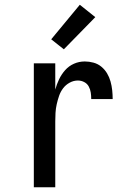

<svg xmlns="http://www.w3.org/2000/svg" viewBox="-20 -786 540 806"><path d="M122 0V-520H212V-410Q218 -432 228 -453Q238 -474 253.5 -491.5Q269 -509 290.5 -518.5Q312 -528 336 -528Q354 -528 372.5 -523Q391 -518 405.5 -506Q420 -494 429.5 -478Q439 -462 444 -444Q449 -426 451 -407.5Q453 -389 453 -370H363Q363 -384 361 -397.5Q359 -411 352.5 -423Q346 -435 333.5 -441.5Q321 -448 307 -448Q289 -448 272.5 -439Q256 -430 245 -415.5Q234 -401 228 -383.5Q222 -366 218 -348Q214 -330 213 -312Q212 -294 212 -276V0ZM248 -579 195 -621 315 -766 380 -714Z"/></svg>

Font: Iosevka Term Curly Medium
Style: Regular
Weight: 500
Designer: Belleve Invis
Foundry: Belleve Invis
Version: Version 32.3.0